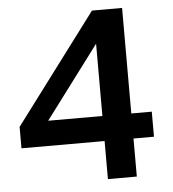

<svg xmlns="http://www.w3.org/2000/svg" viewBox="-51 -747 717 794"><g transform="rotate(-5 307.5 -350.0)"><path d="M365 0V-158H20V-247L360 -700H485V-262H570V-158H485V0ZM140 -262H365V-562Z"/></g></svg>

Font: Golos Text Medium
Style: Regular
Weight: 500
Designer: A.Korolkova, Vitaly Kuzmin
Foundry: ParaType Ltd
Version: Version 2.004